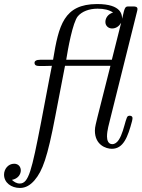

<svg xmlns="http://www.w3.org/2000/svg" viewBox="-45 -726 701 951"><path d="M-25 139C-25 179 11 205 54 205C83 205 106 190 126 167C166 120 190 54 229 -151L277 -400H502L438 -147C432 -120 425 -99 425 -79C425 -8 480 11 509 11C566 11 588 -47 609 -126C610 -132 612 -138 611 -144C609 -153 596 -155 589 -151C573 -143 563 -12 511 -12C491 -12 485 -32 485 -50C485 -81 496 -115 500 -133L633 -666C634 -671 636 -676 636 -681C636 -693 625 -694 616 -694H593C575 -694 573 -693 560 -633C559 -650 560 -706 436 -706H435C271 -705 246 -601 218 -431V-430H154C135 -430 126 -424 126 -415C126 -400 139 -399 156 -399H170C184 -399 198 -400 212 -400C206 -372 201 -343 158 -118C112 119 97 183 53 183C36 183 24 174 14 165C45 159 58 137 58 118C58 101 47 85 25 85C-5 85 -25 112 -25 139ZM283 -430C291 -481 315 -616 341 -646C361 -669 396 -683 438 -683C472 -683 495 -677 515 -664C489 -656 477 -636 477 -617C477 -598 492 -585 510 -585C531 -585 545 -597 555 -613L509 -430Z"/></svg>

Font: CMU Serif
Style: Italic
Weight: 500
Italic angle: -14.04°
Version: Version 0.7.0